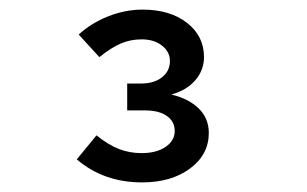

<svg xmlns="http://www.w3.org/2000/svg" viewBox="-20 -725 640 400"><path d="M276 -345Q196 -345 140 -393L181 -443Q206 -423 228 -414.5Q250 -406 275 -406Q306 -406 325 -419Q344 -432 344 -452Q344 -472 327.5 -483.5Q311 -495 282 -495H245V-551H274Q301 -551 317.5 -564Q334 -577 334 -598Q334 -617 317.5 -630Q301 -643 275 -643Q252 -643 232 -634.5Q212 -626 187 -606L144 -653Q170 -677 205.5 -691Q241 -705 277 -705Q334 -705 369.5 -677.5Q405 -650 405 -606Q405 -579 387 -558Q369 -537 337 -528Q372 -520 393.5 -499.5Q415 -479 415 -448Q415 -403 376 -374Q337 -345 276 -345Z"/></svg>

Font: Red Hat Mono SemiBold
Style: Regular
Weight: 600
Monospace: yes
Designer: Pentagram, MCKL
Foundry: Pentagram, MCKL
Version: Version 1.023